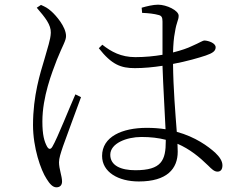

<svg xmlns="http://www.w3.org/2000/svg" viewBox="-20 -767 1040 820"><path d="M137 -734C174 -691 198 -661 197 -627C196 -597 183 -563 170 -515C152 -455 121 -359 121 -233C121 -136 154 -41 179 -3C192 18 205 33 221 33C237 33 245 23 245 8C245 -15 232 -45 232 -74C232 -91 239 -112 249 -142C262 -179 307 -300 326 -352L302 -364C279 -313 224 -174 204 -141C196 -127 188 -129 181 -141C169 -163 161 -191 161 -248C161 -354 202 -457 223 -512C248 -574 262 -593 262 -613C262 -653 218 -702 200 -718C183 -733 175 -737 155 -746ZM688 -170V-165C688 -82 670 -40 558 -40C496 -40 451 -60 451 -106C451 -155 521 -182 584 -182C623 -182 657 -178 688 -170ZM587 -712C615 -711 639 -708 657 -703C670 -700 674 -693 674 -675V-533C639 -527 599 -523 558 -523C497 -523 455 -546 417 -576L402 -561C457 -491 496 -476 556 -476C594 -476 635 -480 674 -486C677 -395 684 -286 687 -215C662 -219 636 -221 607 -221C501 -221 416 -183 416 -101C416 -32 485 8 573 8C694 8 739 -47 739 -119L738 -153C791 -130 831 -97 869 -60C884 -45 895 -34 909 -34C923 -34 930 -44 930 -61C930 -79 918 -97 899 -115C869 -142 815 -182 735 -204C729 -283 720 -390 719 -494C778 -505 829 -520 859 -530C888 -540 901 -549 901 -565C901 -583 871 -593 854 -594C845 -594 834 -585 799 -570C783 -562 755 -552 719 -543C720 -576 722 -605 727 -629C734 -675 743 -680 743 -700C743 -722 692 -747 655 -747C634 -747 605 -740 585 -734Z"/></svg>

Font: Noto Serif TC Light
Style: Regular
Weight: 300
Designer: Ryoko NISHIZUKA 西塚涼子 (kana & ideographs); Frank Grießhammer (Latin, Greek & Cyrillic); Wenlong ZHANG 张文龙 (bopomofo); San
Foundry: Adobe
Version: Version 2.001;hotconv 1.1.0;makeotfexe 2.6.0